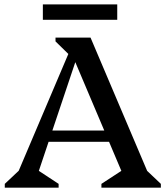

<svg xmlns="http://www.w3.org/2000/svg" viewBox="-20 -863 762 883"><path d="M2 0V-17.4L85.8 -96.2L38.6 -13L326.2 -690H396.4L684 -13L635.9 -96.9L719.8 -17.4V0H446.4V-17.4L569.5 -97.8L565.3 -13L303.7 -630.5H344.2L137.1 -13L126.4 -98.4L249.6 -17.4V0ZM172.4 -210.9V-262.7H526.3V-210.9ZM306.5 -602.9 235.3 -672.6V-690H345ZM177.1 -771.9V-842.9H519.2V-771.9Z"/></svg>

Font: Platypi Light
Style: Regular
Weight: 300
Designer: David Sargent
Foundry: Bolt Cutter Type
Version: Version 1.200